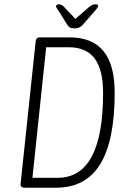

<svg xmlns="http://www.w3.org/2000/svg" viewBox="-20 -874 600 894"><path d="M94 0Q74 0 76 -19L146 -681Q148 -700 165 -700H304Q409 -700 461.5 -636.5Q514 -573 514 -442Q514 -219 446.5 -109.5Q379 0 242 0ZM131 -46H248Q460 -46 460 -441Q460 -550 420.5 -602Q381 -654 300 -654H195ZM423 -854Q437 -854 437 -847Q437 -840 421 -822L364 -757Q351 -742 328 -742Q314 -742 307 -745Q300 -748 295 -756L253 -823Q248 -830 244.5 -835.5Q241 -841 241 -845Q241 -854 256 -854Q268 -854 281 -839L331 -786L392 -839Q409 -854 423 -854Z"/></svg>

Font: Asap Condensed Condensed ExtraLight
Style: Italic
Weight: 200
Width: 3
Italic angle: -6°
Designer: Pablo Cosgaya
Foundry: Omnibus-Type
Version: Version 3.001; ttfautohint (v1.8.4.7-5d5b)